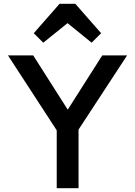

<svg xmlns="http://www.w3.org/2000/svg" viewBox="-20 -992 712 1012"><path d="M279 0V-305L22 -700H155L337 -414L519 -700H650L394 -309V0ZM208 -767 158 -817 294 -972H377L513 -817L463 -767L336 -870Z"/></svg>

Font: Outfit Medium
Style: Regular
Weight: 500
Designer: Rodrigo Fuenzalida
Foundry: fragTYPE
Version: Version 1.100; ttfautohint (v1.8.4.7-5d5b);gftools[0.9.27]